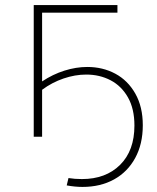

<svg xmlns="http://www.w3.org/2000/svg" viewBox="-20 -539 618 757"><path d="M324 -275Q385 -275 434.5 -248.5Q484 -222 513.5 -170Q543 -118 543 -45Q543 29 513 84Q483 139 429.5 168.5Q376 198 305 198Q276 198 243 192L250 163Q274 167 303 167Q397 167 453.5 111Q510 55 510 -44Q510 -110 484.5 -155Q459 -200 416 -222.5Q373 -245 320 -245Q276 -245 230.5 -229.5Q185 -214 146 -185V0H113V-519H443V-489H146V-218Q188 -246 234 -260.5Q280 -275 324 -275Z"/></svg>

Font: Montserrat Alternates ExLight
Style: Regular
Weight: 275
Designer: Julieta Ulanovsky
Foundry: Julieta Ulanovsky
Version: Version 7.200